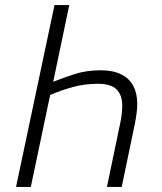

<svg xmlns="http://www.w3.org/2000/svg" viewBox="-20 -734 636 754"><path d="M43 0 194 -714H252L189 -413Q227 -428 273 -443Q319 -458 376 -458Q424 -458 456 -442Q488 -426 503.5 -396.5Q519 -367 519 -326Q519 -309 516.5 -289.5Q514 -270 509 -245L458 0H400L451 -245Q456 -267 458 -285.5Q460 -304 460 -320Q460 -361 437.5 -383Q415 -405 365 -405Q313 -405 267 -392.5Q221 -380 177 -361L101 0Z"/></svg>

Font: Noto Sans Display Light
Style: Italic
Weight: 300
Italic angle: -12°
Designer: Monotype Design Team
Foundry: Monotype Imaging Inc.
Version: Version 2.003